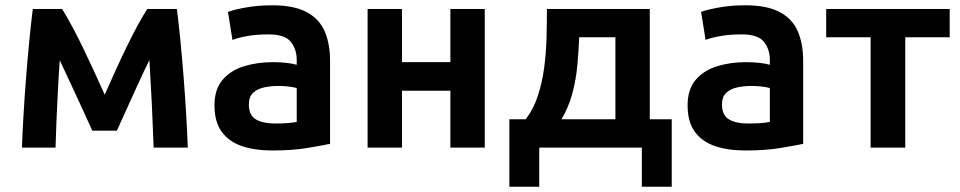

<svg xmlns="http://www.w3.org/2000/svg" viewBox="-20 -558 3630 726"><path d="M63 0Q65 -57 69 -125Q73 -193 78.5 -263.5Q84 -334 90.5 -401Q97 -468 104 -524H215Q254 -460 293.5 -378Q333 -296 376 -200Q420 -301 462.5 -388Q505 -475 537 -524H649Q656 -468 662.5 -401Q669 -334 674.5 -263.5Q680 -193 684 -125Q688 -57 690 0H561Q555 -169 545 -331Q525 -291 503.5 -243.5Q482 -196 460.5 -149Q439 -102 422 -64H329Q312 -102 290.5 -148.5Q269 -195 247 -242.5Q225 -290 206 -330Q202 -277 199 -217Q196 -157 193.5 -100.5Q191 -44 190 0Z M1009 11Q944 11 895 -5.5Q846 -22 818.5 -59.5Q791 -97 791 -160Q791 -220 821.5 -256Q852 -292 902.5 -307.5Q953 -323 1012 -323Q1041 -323 1065.5 -320Q1090 -317 1102 -313V-331Q1102 -372 1079.5 -400Q1057 -428 995 -428Q952 -428 917 -422Q882 -416 859 -407L842 -513Q866 -522 911.5 -530Q957 -538 1009 -538Q1092 -538 1140 -512Q1188 -486 1208 -439Q1228 -392 1228 -328V-14Q1199 -8 1142.5 1.5Q1086 11 1009 11ZM1019 -91Q1044 -91 1066 -92.5Q1088 -94 1102 -97V-225Q1093 -228 1073.5 -230.5Q1054 -233 1033 -233Q1004 -233 978.5 -227.5Q953 -222 937 -207Q921 -192 921 -163Q921 -122 947.5 -106.5Q974 -91 1019 -91Z M1370 0V-524H1500V-323H1683V-524H1813V0H1683V-215H1500V0Z M1906 148V-107H1968Q1997 -145 2013.5 -195Q2030 -245 2037.5 -301Q2045 -357 2046.5 -414.5Q2048 -472 2048 -524H2437V-107H2520V148H2407V0H2019V148ZM2103 -107H2307V-417H2170Q2168 -365 2163 -310.5Q2158 -256 2144 -204Q2130 -152 2103 -107Z M2798 11Q2733 11 2684 -5.5Q2635 -22 2607.5 -59.5Q2580 -97 2580 -160Q2580 -220 2610.5 -256Q2641 -292 2691.5 -307.5Q2742 -323 2801 -323Q2830 -323 2854.5 -320Q2879 -317 2891 -313V-331Q2891 -372 2868.5 -400Q2846 -428 2784 -428Q2741 -428 2706 -422Q2671 -416 2648 -407L2631 -513Q2655 -522 2700.5 -530Q2746 -538 2798 -538Q2881 -538 2929 -512Q2977 -486 2997 -439Q3017 -392 3017 -328V-14Q2988 -8 2931.5 1.5Q2875 11 2798 11ZM2808 -91Q2833 -91 2855 -92.5Q2877 -94 2891 -97V-225Q2882 -228 2862.5 -230.5Q2843 -233 2822 -233Q2793 -233 2767.5 -227.5Q2742 -222 2726 -207Q2710 -192 2710 -163Q2710 -122 2736.5 -106.5Q2763 -91 2808 -91Z M3272 0V-417H3104V-524H3571V-417H3403V0Z"/></svg>

Font: Ubuntu Sans
Style: Bold
Weight: 700
Designer: Dalton Maag Ltd
Foundry: Dalton Maag Ltd
Version: Version 1.006; ttfautohint (v1.8.4.7-5d5b)